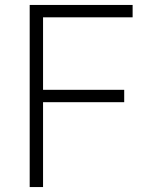

<svg xmlns="http://www.w3.org/2000/svg" viewBox="-20 -752 626 776"><path d="M516 -732V-682H154V-389H482V-339H154V4H100V-732Z"/></svg>

Font: Sinter Light
Style: Regular
Weight: 300
Foundry: Adobe & rsms
Version: Version 1.000